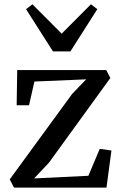

<svg xmlns="http://www.w3.org/2000/svg" viewBox="-20 -850 550 870"><path d="M370.5 -490.5 136 -480.5 111.5 -373H55.5L58 -532.5H461.5L480 -496.5L201.5 -112.5L134.5 -41.5L380.5 -53.5L432 -175.5L485 -168L462.5 0H43.5L24 -37L307 -424.5ZM220 -617 98 -808.5 127 -830.5 259.5 -697.5 392 -830.5 421 -808.5 299 -617Z"/></svg>

Font: Merriweather 72pt
Style: Regular
Weight: 400
Version: Version 2.100